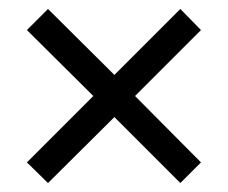

<svg xmlns="http://www.w3.org/2000/svg" viewBox="-20 -513 508 428"><path d="M382 -105 235 -252 87 -105 40 -151 188 -299 40 -446 87 -493 235 -346 382 -493 428 -446 281 -299 428 -151Z"/></svg>

Font: Turret Road Medium
Style: Regular
Weight: 500
Designer: Noponies
Foundry: Noponies
Version: Version 1.001; ttfautohint (v1.8)